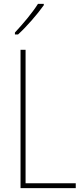

<svg xmlns="http://www.w3.org/2000/svg" viewBox="-20 -971 431 991"><path d="M206 -944V-951H176C144 -901 102 -852 57 -803V-793H73C116 -832 172 -896 206 -944ZM86 0H371V-25H112V-714H86Z"/></svg>

Font: Noto Sans Devanagari Condensed Thin
Style: Regular
Weight: 100
Width: 3
Designer: Jelle Bosma - Monotype Design Team
Foundry: Monotype Imaging Inc.
Version: Version 2.004